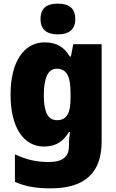

<svg xmlns="http://www.w3.org/2000/svg" viewBox="-20 -796 639 1056"><path d="M298 -776C241 -776 203 -755 203 -691C203 -629 242 -607 298 -607C354 -607 394 -629 394 -691C394 -755 355 -776 298 -776ZM226 -563C113 -563 38 -459 38 -275C38 -93 111 10 222 10C291 10 331 -22 359 -70H365C361 -46 359 -18 359 1V10C359 68 321 95 250 95C177 95 126 82 62 53V204C119 230 179 240 259 240C451 240 539 150 539 -17V-553H383L370 -485H364C334 -535 294 -563 226 -563ZM291 -418C350 -418 368 -372 368 -281V-256C368 -174 348 -135 293 -135C245 -135 221 -177 221 -272C221 -369 245 -418 291 -418Z"/></svg>

Font: Noto Sans Georgian SemiCondensed Black
Style: Regular
Weight: 900
Width: 4
Designer: Monotype Design Team, Akaki Razmadze
Foundry: Google LLC
Version: Version 2.005